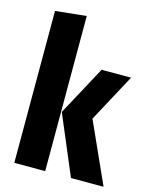

<svg xmlns="http://www.w3.org/2000/svg" viewBox="-114 -832 710 906"><g transform="rotate(15 240.5 -379.0)"><path d="M195.8 -757.8V0H44.9V-742.2ZM473.1 -530.8 347.2 -296.9 481 0H321.8L199.2 -290L329.1 -530.8Z"/></g></svg>

Font: Fira Sans Compressed
Style: Bold
Weight: 700
Width: 1
Designer: Carrois Corporate & Edenspiekermann AG
Foundry: Carrois Corporate GbR & Edenspiekermann AG
Version: Version 4.203;PS 004.203;hotconv 1.0.88;makeotf.lib2.5.64775